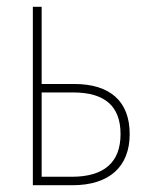

<svg xmlns="http://www.w3.org/2000/svg" viewBox="-20 -547 439 567"><path d="M77 0H194C303 0 363 -55 363 -151C363 -247 306 -299 199 -299H103V-527H77ZM103 -25V-274H196C290 -274 336 -233 336 -151C336 -68 288 -25 192 -25Z"/></svg>

Font: Noto Sans Condensed Thin
Style: Regular
Weight: 100
Width: 3
Designer: Monotype Design Team
Foundry: Monotype Imaging Inc.
Version: Version 2.013